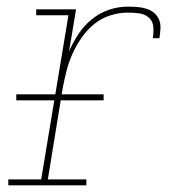

<svg xmlns="http://www.w3.org/2000/svg" viewBox="-20 -558 540 578"><path d="M5 0V-18H104L186 -512H89V-530H209L188 -404Q200 -431 216.5 -456Q233 -481 256.5 -500Q280 -519 308 -528.5Q336 -538 364 -538Q378 -538 392.5 -537Q407 -536 420 -532Q433 -528 443.5 -519.5Q454 -511 459 -498.5Q464 -486 463 -471.5Q462 -457 460 -443H440Q443 -460 441.5 -477.5Q440 -495 427.5 -505.5Q415 -516 398 -518Q381 -520 364 -520Q338 -520 311.5 -511.5Q285 -503 263.5 -485.5Q242 -468 226 -445Q210 -422 198.5 -396.5Q187 -371 180.5 -345.5Q174 -320 169 -294L124 -18H240V0ZM29 -256V-274H292V-256Z"/></svg>

Font: Iosevka Slab Thin Oblique
Style: Regular
Weight: 100
Italic angle: -9°
Monospace: yes
Designer: Belleve Invis
Foundry: Belleve Invis
Version: Version 11.1.0; ttfautohint (v1.8.3)